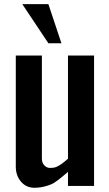

<svg xmlns="http://www.w3.org/2000/svg" viewBox="-20 -891 522 920"><path d="M55.7 -92.3V-625H180.7V-130.4Q180.7 -110.8 192.4 -98.6Q204.1 -86.4 219.2 -86.4Q233.9 -86.4 243.7 -88.9Q252.9 -91.8 262.7 -97.7Q272.5 -103.5 277.8 -107.4Q283.2 -111.3 293 -119.6Q302.7 -128.4 305.7 -130.4V-625H430.7V0H305.7V-67.4Q247.6 -17.1 228 -8.8Q186 8.8 145.5 8.8Q105.5 8.8 80.6 -20.5Q55.7 -49.8 55.7 -92.3ZM211.9 -683.6 86.9 -871.1H211.9L274.4 -683.6Z"/></svg>

Font: Oswald-Regular
Style: Regular
Weight: 400
Designer: vernon adams
Foundry: vernon adams
Version: Version 2.002; ttfautohint (v0.92.18-e454-dirty) -l 8 -r 50 